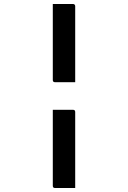

<svg xmlns="http://www.w3.org/2000/svg" viewBox="-20 -780 640 960"><path d="M244 -760H345Q350 -760 353 -757Q356 -754 356 -749V-369H255Q244 -369 244 -380ZM244 -231H345Q356 -231 356 -220V160H255Q244 160 244 149Z"/></svg>

Font: Recursive Mn Lnr St Med
Style: Regular
Weight: 500
Monospace: yes
Version: Version 1.079;hotconv 1.0.112;makeotfexe 2.5.65598; ttfautoh